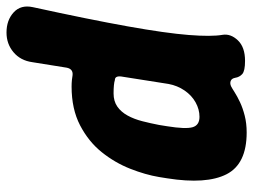

<svg xmlns="http://www.w3.org/2000/svg" viewBox="-114 -645 778 590"><g transform="rotate(-90 275.0 -350.0)"><path d="M163 19Q66 19 34.5 -43Q3 -105 22 -225L26 -250Q33 -292 51.5 -339Q70 -386 102.5 -426.5Q135 -467 185 -493Q235 -519 304 -519Q315 -519 324.5 -518Q334 -517 339 -516Q358 -514 362 -534L379 -640Q384 -676 409.5 -697.5Q435 -719 470 -719Q508 -719 532 -697Q556 -675 548 -638Q510 -464 489 -346.5Q468 -229 462.5 -159Q457 -89 463 -55Q467 -30 446 -8Q425 14 383 14Q352 14 342.5 5.5Q333 -3 331 -16Q329 -27 321.5 -30Q314 -33 305 -29Q299 -26 286.5 -18Q274 -10 256 -1.5Q238 7 214.5 13Q191 19 163 19ZM211 -126Q234 -126 255.5 -138Q277 -150 292 -172Q307 -194 312 -221L335 -367Q337 -386 324 -386Q318 -388 307.5 -389Q297 -390 283 -390Q259 -390 242.5 -378.5Q226 -367 215 -347Q204 -327 197.5 -301.5Q191 -276 186 -250L182 -225Q173 -169 179 -147.5Q185 -126 211 -126Z"/></g></svg>

Font: Winky Sans
Style: Bold Italic
Weight: 700
Italic angle: -8.97852°
Designer: Simon Atzbach
Foundry: typofactur
Version: Version 1.205